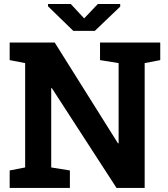

<svg xmlns="http://www.w3.org/2000/svg" viewBox="-20 -919 823 939"><path d="M27.3 0V-85.4L103 -100.1V-610.4L27.3 -625V-710.9H103H247.6L557.1 -217.8L560.1 -218.3V-610.4L469.2 -625V-710.9H687.5H763.7V-625L687.5 -610.4V0H549.8L233.4 -488.3L230.5 -487.8V-100.1L321.8 -85.4V0ZM567.9 -899.4V-886.7L443.8 -768.1H338.4L214.8 -888.2V-899.4H326.2L391.6 -829.1L458.5 -899.4Z"/></svg>

Font: Robotiche
Style: Bold
Weight: 700
Designer: Google
Version: Version 2.001